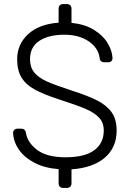

<svg xmlns="http://www.w3.org/2000/svg" viewBox="-20 -820 636 940"><path d="M289 100Q279 100 273 94Q267 88 267 78V8Q199 3 149 -23Q99 -49 72.5 -87.5Q46 -126 44 -170Q44 -178 50 -184Q56 -190 65 -190H85Q103 -190 107 -170Q114 -122 162 -86Q210 -50 300 -50Q395 -50 441.5 -84.5Q488 -119 488 -181Q488 -219 465.5 -243.5Q443 -268 400 -286.5Q357 -305 270 -333Q193 -358 149.5 -382Q106 -406 85 -441Q64 -476 64 -530Q64 -603 117.5 -652.5Q171 -702 267 -709V-778Q267 -788 273 -794Q279 -800 289 -800H308Q318 -800 324 -794Q330 -788 330 -778V-708Q393 -702 438 -675Q483 -648 506 -610.5Q529 -573 531 -535Q531 -527 525.5 -521Q520 -515 510 -515H490Q483 -515 476 -519.5Q469 -524 468 -535Q462 -585 414.5 -617.5Q367 -650 295 -650Q218 -650 172.5 -620Q127 -590 127 -530Q127 -491 147.5 -465.5Q168 -440 209 -421.5Q250 -403 330 -377Q412 -351 458 -327Q504 -303 527.5 -269Q551 -235 551 -181Q551 -97 492.5 -47.5Q434 2 330 9V78Q330 88 324 94Q318 100 308 100Z"/></svg>

Font: Rubik AZ
Style: Regular
Weight: 300
Designer: Hubert and Fischer
Foundry: Hubert & Fischer
Version: Version 2.000